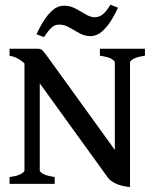

<svg xmlns="http://www.w3.org/2000/svg" viewBox="-20 -770 646 804"><path d="M586.9 -536.6Q554.7 -532.2 539.6 -523.7Q524.4 -515.1 524.4 -508.8V-14.2L460.9 -31.7V-508.8Q460.9 -514.2 447.5 -522.9Q434.1 -531.7 398.4 -536.6V-565.9H586.9ZM524.4 13.2Q487.3 9.8 464.4 -1.5Q441.4 -12.7 431.6 -26.4L106.4 -476.6Q69.3 -528.8 20 -536.6V-565.9H137.2Q150.4 -565.9 157 -559.8Q163.6 -553.7 180.2 -530.8L466.3 -134.8Q472.7 -126 486.8 -108.4Q501 -90.8 512.7 -76.2Q524.4 -61.5 524.4 -61.5ZM20 0V-28.8Q52.7 -32.7 67.6 -41.5Q82.5 -50.3 82.5 -56.2V-527.3L146.5 -548.3V-56.2Q146.5 -50.8 160.4 -42.2Q174.3 -33.7 209 -28.8V0ZM474.1 -737.8Q463.4 -713.4 446.5 -685.8Q429.7 -658.2 407.5 -638.4Q385.3 -618.7 358.9 -618.7Q334.5 -618.7 312.7 -630.9Q291 -643.1 270.3 -655Q249.5 -667 228 -667Q208.5 -667 194.6 -653.3Q180.7 -639.6 164.1 -614.7L132.8 -626.5Q143.6 -650.9 160.4 -678.7Q177.2 -706.5 199.2 -726.3Q221.2 -746.1 247.6 -746.1Q273.9 -746.1 296.6 -733.9Q319.3 -721.7 339.1 -709.7Q358.9 -697.8 377 -697.8Q396 -697.8 411.6 -710.9Q427.2 -724.1 442.4 -750.5Z"/></svg>

Font: Dai Banna SIL Medium
Style: Regular
Weight: 500
Designer: Victor Gaultney
Foundry: SIL International
Version: Version 4.000